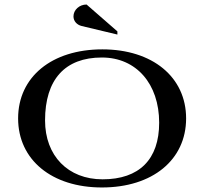

<svg xmlns="http://www.w3.org/2000/svg" viewBox="-20 -823 902 848"><path d="M304.5 -750.4C304.5 -730 319.5 -713.3 340.5 -708.2L498.5 -670.4V-684.4L362.4 -803C330.4 -803 304.5 -779.4 304.5 -750.4ZM60 -300C60 -117 208.9 5 430 5C653.6 5 802 -117 802 -300C802 -483 653.1 -605 432 -605C208.4 -605 60 -483 60 -300ZM179 -291C179 -471.9 267 -569 430 -569C581.5 -569 683 -453.1 683 -281C683 -119.1 595.2 -31 433 -31C280.7 -31 179 -134.8 179 -291Z"/></svg>

Font: Prida01
Style: Bold
Weight: 700
Designer: gluk
Foundry: gluk
Version: Version 00.072